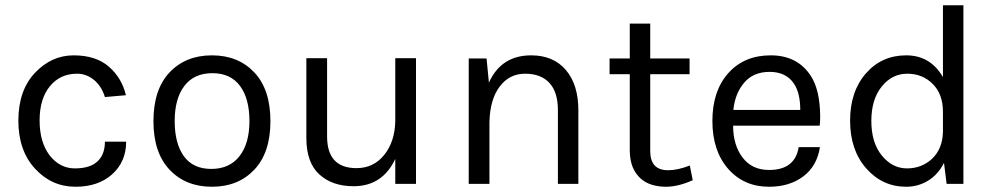

<svg xmlns="http://www.w3.org/2000/svg" viewBox="-20 -701 3795 732"><path d="M50 -241Q50 -356 113 -423Q176 -490 261 -490Q345 -490 395 -447Q445 -403 460 -338L380 -331Q367 -373 338 -396.5Q309 -420 274 -420Q209 -420 170 -372Q131 -324 131 -242Q131 -159 169 -109Q208 -59 265.5 -59Q323 -59 351.5 -85.5Q380 -112 380 -161H461Q461 -84 407 -36Q354 11 268 11Q177 11 113.5 -58Q50 -127 50 -241Z M565 -239Q565 -360 626.5 -425Q688 -490 788 -490Q888 -490 949.5 -425Q1011 -360 1011 -239Q1011 -119 949.5 -54Q888 11 788 11Q688 11 626.5 -54Q565 -119 565 -239ZM683 -373.5Q646 -325 646 -239.5Q646 -154 681 -105.5Q716 -57 785.5 -57Q855 -57 893 -105.5Q931 -154 931 -239.5Q931 -325 895 -373.5Q859 -422 789.5 -422Q720 -422 683 -373.5Z M1148 -175V-479H1227V-181Q1227 -60 1339 -60Q1404 -60 1444.5 -110Q1485 -160 1487 -238V-479H1566V0H1487V-95Q1438 9 1328 9Q1247 9 1197.5 -36Q1148 -81 1148 -175Z M1767 0V-478H1835L1844 -386Q1891 -490 2005 -490Q2090 -490 2137.5 -434Q2185 -378 2185 -281V0H2107V-281Q2107 -350 2074.5 -385Q2042 -420 1982 -420Q1922 -420 1885 -371Q1848 -322 1846 -235V0Z M2304 -418V-478H2381V-611H2459V-478H2609V-418H2459V-125Q2459 -52 2527 -52Q2564 -52 2610 -70L2621 -14Q2566 11 2518 11Q2490 11 2464 3Q2414 -13 2392 -64Q2382 -89 2381 -124V-418Z M3071 -412Q3106 -359 3107 -257Q3107 -235 3105 -222H2775Q2775 -148 2811 -100.5Q2847 -53 2912 -53Q3011 -53 3025 -140H3106Q3095 -68 3042.5 -28.5Q2990 11 2912 11Q2816 11 2756 -57.5Q2696 -126 2696 -240Q2696 -354 2756.5 -422Q2817 -490 2918.5 -490Q3020 -490 3071 -412ZM2776 -282H3031Q3031 -346 3007 -382Q2977 -427 2914 -427Q2852 -427 2817 -385.5Q2782 -344 2776 -282Z M3282 -422Q3342 -490 3435 -490Q3527 -490 3575 -407V-681H3653V0H3589L3579 -80Q3556 -35 3518 -12Q3480 11 3435 11Q3344 11 3282.5 -59Q3221 -129 3221 -241Q3221 -353 3282 -422ZM3302 -240Q3302 -157 3342 -108Q3382 -59 3438 -59Q3494 -59 3534 -96Q3573 -134 3575 -197V-275Q3575 -342 3536 -381Q3497 -420 3439 -420Q3381 -420 3341.5 -371Q3302 -322 3302 -240Z"/></svg>

Font: Karmilla
Style: Regular
Weight: 400
Designer: Jonathan Pinhorn
Version: Version 1.000